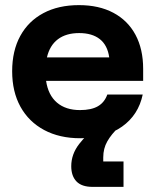

<svg xmlns="http://www.w3.org/2000/svg" viewBox="-20 -530 607 750"><path d="M293.3 10Q212.5 10 152.5 -22.1Q92.5 -54.2 60 -112.9Q27.5 -171.7 27.5 -251.7Q27.5 -331.7 59.2 -389.6Q90.8 -447.5 149.6 -478.8Q208.3 -510 288.3 -510Q366.7 -510 422.9 -480Q479.2 -450 509.2 -394.2Q539.2 -338.3 539.2 -260.8V-214.2H160Q168.3 -158.3 202.5 -129.2Q236.7 -100 292.5 -100Q336.7 -100 362.5 -115Q388.3 -130 399.2 -160.8H537.5Q520.8 -80.8 456.7 -35.4Q392.5 10 293.3 10ZM163.3 -305.8H406.7Q400 -353.3 370 -377.1Q340 -400.8 289.2 -400.8Q238.3 -400.8 206.2 -376.7Q174.2 -352.5 163.3 -305.8ZM341.7 200Q299.2 200 278.8 178.8Q258.3 157.5 258.3 119.2Q258.3 72.5 289.2 32.5Q320 -7.5 360.8 -33.3H444.2Q415 -5.8 399.2 22.1Q383.3 50 383.3 85V100.8H462.5V200Z"/></svg>

Font: Funnel Display
Style: Bold
Weight: 700
Designer: NORD ID, Kristian Moeller
Foundry: Dicotype
Version: Version 1.000